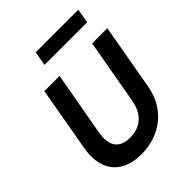

<svg xmlns="http://www.w3.org/2000/svg" viewBox="-252 -1052 1206 1206"><g transform="rotate(-45 351.0 -449.5)"><path d="M295 12Q210 12 153.5 -21.5Q97 -55 74.5 -118Q52 -181 67 -270L143 -700H278L201 -270Q193 -220 202.5 -185Q212 -150 241 -131Q270 -112 318 -112Q364 -112 399.5 -129.5Q435 -147 458.5 -182Q482 -217 491 -270L567 -700H702L626 -270Q610 -174 561 -111.5Q512 -49 442.5 -18.5Q373 12 295 12ZM260 -816 277 -911H655L639 -816Z"/></g></svg>

Font: DM Sans 17pt
Style: Bold Italic
Weight: 700
Italic angle: -10°
Version: Version 4.004;gftools[0.9.30]